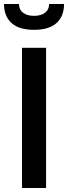

<svg xmlns="http://www.w3.org/2000/svg" viewBox="-25 -939 340 959"><path d="M69.8 -918.9Q69.8 -890.6 90.3 -875.2Q110.8 -859.9 145 -859.9Q179.2 -859.9 199.7 -875.2Q220.2 -890.6 220.2 -918.9H294.9Q294.9 -857.4 257.1 -823.7Q219.2 -790 145 -790Q70.8 -790 33 -823.7Q-4.9 -857.4 -4.9 -918.9ZM85 -700.2H205.1V0H85Z"/></svg>

Font: Copperplate Sans CC Heavy
Style: Regular
Weight: 400
Designer: indestructible type*
Foundry: Cowboy Collective
Version: Version 1.000